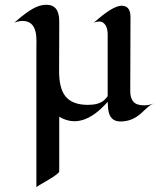

<svg xmlns="http://www.w3.org/2000/svg" viewBox="-20 -499 686 801"><path d="M524.4 -428.2 523.4 -118.2Q523.4 -88.9 536.9 -74.2Q550.3 -59.6 580.6 -59.6Q602.1 -59.6 622.6 -67.4Q606.4 -61.5 593.5 -49.1Q580.6 -36.6 565.9 -23.9Q529.3 7.8 482.4 7.8Q436.5 7.8 431.2 -44.9Q429.7 -59.6 429.2 -74.2Q323.2 45.9 227.1 -12.2V215.8Q227.1 224.6 180.7 252Q132.8 279.3 131.8 282.2V-291Q131.8 -308.1 132.1 -329.1Q132.3 -350.1 127.9 -368.2Q116.7 -411.6 74.2 -411.6Q57.1 -411.6 39.6 -404.3Q99.1 -457.5 136.2 -471.7Q154.3 -479 173.8 -479Q227.1 -479 227.1 -411.1V-378.4L226.6 -201.2Q226.6 -131.3 252 -98.6Q280.8 -61.5 346.7 -61.5Q390.1 -61.5 412.1 -79.1Q420.9 -86.4 429.2 -97.7V-354Q429.2 -390.1 411.1 -403.8Q404.3 -409.2 393.6 -409.2Q382.8 -409.2 371.6 -404.3Q450.2 -475.1 487.3 -475.1Q524.4 -475.1 524.4 -428.2Z"/></svg>

Font: Fondamento
Style: Regular
Weight: 400
Version: Version 1.000